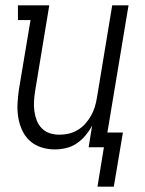

<svg xmlns="http://www.w3.org/2000/svg" viewBox="-20 -550 540 717"><path d="M344 147 368 0H311L324 -81Q314 -62 299.5 -44.5Q285 -27 266.5 -14.5Q248 -2 226.5 3Q205 8 185 8Q158 8 133.5 0Q109 -8 91 -24.5Q73 -41 62.5 -64Q52 -87 48 -112.5Q44 -138 45.5 -164.5Q47 -191 51 -218L94 -475H47V-530H164L111 -209Q108 -190 107 -171Q106 -152 108.5 -134Q111 -116 117.5 -99.5Q124 -83 136.5 -70.5Q149 -58 166 -52.5Q183 -47 202 -47Q220 -47 237 -51Q254 -55 270 -64.5Q286 -74 298.5 -88Q311 -102 320 -118Q329 -134 334 -150.5Q339 -167 342 -185L399 -530H460L381 -55H439L405 147Z"/></svg>

Font: Iosevka Slab Light
Style: Italic
Weight: 300
Italic angle: -9°
Monospace: yes
Designer: Belleve Invis
Foundry: Belleve Invis
Version: Version 11.1.1; ttfautohint (v1.8.3)